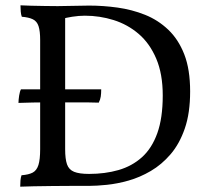

<svg xmlns="http://www.w3.org/2000/svg" viewBox="-20 -699 770 722"><path d="M56 3Q56 -10 57 -21Q58 -32 61 -40Q88 -42 103 -50Q118 -58 124.5 -78.5Q131 -99 131 -138V-549Q131 -582 125 -600.5Q119 -619 103.5 -626.5Q88 -634 62 -636Q59 -644 58 -655.5Q57 -667 57 -679Q72 -678 97 -677.5Q122 -677 148.5 -676.5Q175 -676 197 -676Q226 -676 256 -677Q286 -678 315 -678Q368 -678 422 -670.5Q476 -663 525 -643.5Q574 -624 612.5 -587.5Q651 -551 673 -494.5Q695 -438 695 -355Q695 -274 675 -216Q655 -158 621.5 -119Q588 -80 547 -56Q506 -32 463.5 -20Q421 -8 382 -4Q343 0 315 0Q287 0 250.5 0Q214 0 176.5 0.5Q139 1 107 1.5Q75 2 56 3ZM315 -45Q375 -45 425.5 -59.5Q476 -74 513.5 -107.5Q551 -141 571.5 -198Q592 -255 592 -340Q592 -421 567.5 -478.5Q543 -536 501.5 -571.5Q460 -607 407.5 -623.5Q355 -640 299 -640Q277 -640 251 -636Q225 -632 217 -628L225 -654V-138Q225 -101 232 -81Q239 -61 258.5 -53Q278 -45 315 -45ZM49.5 -312Q49.5 -323 52 -339.5Q54.6 -356 58.8 -363H188H223.7H360.6Q360.6 -348 358.9 -336Q357.2 -324 351.2 -313Q326.6 -314 307 -314Q287.5 -314 267.1 -314Q246.7 -314 222 -314H187.2Q164.2 -314 144.7 -314Q125.1 -314 103 -313.5Q80.9 -313 49.5 -312Z"/></svg>

Font: Vollkorn
Style: Regular
Weight: 400
Designer: Friedrich Althausen
Foundry: Friedrich Althausen
Version: Version 4.104